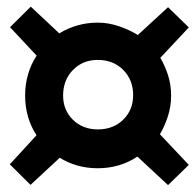

<svg xmlns="http://www.w3.org/2000/svg" viewBox="-20 -586 576 565"><path d="M69.8 -42 8.9 -102.4 87.5 -188.1Q70.8 -213.3 62.4 -242.6Q53.9 -272 53.9 -304.8Q53.9 -337.5 62.6 -367.3Q71.2 -397.1 87.8 -422.3L9.5 -506L70.6 -566.4L154.5 -487.8Q178.9 -502.9 207.5 -511.1Q236 -519.4 267.6 -519.4Q298.9 -519.4 329.7 -508.9Q360.6 -498.5 385.6 -483L474.5 -564.8L535.6 -505.3L451.8 -415.9Q465.9 -391.9 474.7 -364Q483.5 -336.1 483.5 -304.8Q483.5 -273.2 474.2 -244.3Q464.9 -215.3 450.6 -190.9L535.6 -100.8L474.5 -41.3L384.3 -125.2Q359.3 -108.4 329.8 -99.6Q300.3 -90.9 267.6 -90.9Q236 -90.9 207.7 -98.9Q179.4 -107 155.9 -121.8ZM267.6 -205.2Q313.3 -205.2 342.5 -233.8Q371.8 -262.4 371.8 -306.2Q371.8 -351 342.5 -380.4Q313.3 -409.7 267.6 -409.7Q223.8 -409.7 194.7 -380.1Q165.7 -350.5 165.7 -304.8Q165.7 -261.8 194.7 -233.5Q223.8 -205.2 267.6 -205.2Z"/></svg>

Font: Faustina Light
Style: Italic
Weight: 300
Italic angle: -8°
Designer: Alfonso Garcia
Foundry: http://www.omnibus-type.com
Version: Version 1.200